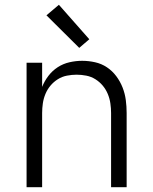

<svg xmlns="http://www.w3.org/2000/svg" viewBox="-20 -782 640 802"><path d="M91 0V-520H156V-419Q166 -444 182.5 -465.5Q199 -487 221.5 -501.5Q244 -516 270.5 -522Q297 -528 323 -528Q350 -528 377 -522Q404 -516 426.5 -501Q449 -486 465.5 -464Q482 -442 492 -416.5Q502 -391 505.5 -364Q509 -337 509 -310V0H444V-310Q444 -330 441 -350.5Q438 -371 430 -390Q422 -409 409 -424.5Q396 -440 378.5 -451Q361 -462 340.5 -466Q320 -470 300 -470Q280 -470 259.5 -466Q239 -462 221.5 -451Q204 -440 191 -424.5Q178 -409 170 -390Q162 -371 159 -350.5Q156 -330 156 -310V0ZM311 -582 174 -718 226 -762 353 -618Z"/></svg>

Font: Iosevka Custom Light Extended
Style: Regular
Weight: 300
Width: 7
Monospace: yes
Designer: Belleve Invis
Foundry: Belleve Invis
Version: Version 11.2.4; ttfautohint (v1.8.4)